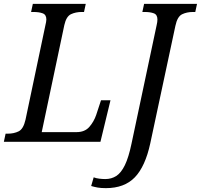

<svg xmlns="http://www.w3.org/2000/svg" viewBox="-39 -734 1040 994"><path d="M-19 0 -10 -42H2Q33 -42 57.5 -54Q82 -66 93 -114L196 -603Q198 -611 199.5 -619.5Q201 -628 201 -633Q201 -658 182 -665Q163 -672 134 -672H122L131 -714H405L396 -672H384Q353 -672 328.5 -660.5Q304 -649 294 -604L177 -50H357Q400 -50 423.5 -77Q447 -104 459 -139L484 -215H533L481 0ZM509 240Q484 240 467 237Q450 234 433 229L446 184Q458 189 475 191Q492 193 506 193Q538 193 563 177Q588 161 607.5 121Q627 81 642 9L772 -604Q776 -621 776 -633Q776 -658 757.5 -665Q739 -672 710 -672H698L707 -714H981L972 -672H960Q928 -672 903.5 -660Q879 -648 869 -600L739 8Q713 128 659 184Q605 240 509 240Z"/></svg>

Font: Noto Serif SemiCondensed
Style: Italic
Weight: 400
Width: 4
Italic angle: -12°
Designer: Monotype Design Team
Foundry: Monotype Imaging Inc.
Version: Version 2.013